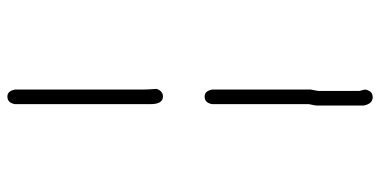

<svg xmlns="http://www.w3.org/2000/svg" viewBox="-284 -604 1067 540"><g transform="rotate(-90 250.0 -334.5)"><path d="M248 -847.7Q263.7 -847.7 267.6 -826.2V-468.8Q267.6 -453.1 269.5 -427.7Q263.2 -410.2 248 -410.2Q226.6 -410.2 226.6 -445.3V-826.2Q230 -847.7 248 -847.7ZM248 -293Q263.7 -293 267.6 -271.5V5.9Q263.7 24.9 263.7 27.3V142.6Q267.6 156.2 267.6 158.2Q264.2 179.7 246.1 179.7Q227.5 179.7 222.7 154.3V21.5Q222.7 19 226.6 0V-271.5Q230 -293 248 -293Z"/></g></svg>

Font: CEF Fonts CJK Mono
Style: Regular
Weight: 400
Designer: PartyBoss (派对大魔王)
Version: Release 2.25